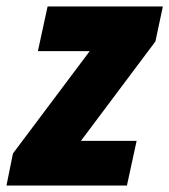

<svg xmlns="http://www.w3.org/2000/svg" viewBox="-55 -573 523 593"><path d="M-35 0H337L367 -138H195L425 -445L448 -553H92L62 -415H222L-15 -99Z"/></svg>

Font: Noto Sans Condensed Black
Style: Italic
Weight: 900
Width: 3
Italic angle: -12°
Designer: Monotype Design Team
Foundry: Monotype Imaging Inc.
Version: Version 2.013